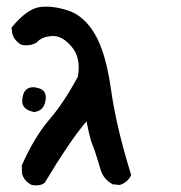

<svg xmlns="http://www.w3.org/2000/svg" viewBox="-20 -425 540 573"><path d="M314.5 124Q289.1 109.4 280.8 83Q264.2 26.4 255.4 5.4Q252.4 -1.5 249.8 -11.5Q247.1 -21.5 244.1 -34.4Q241.2 -47.4 238.3 -63Q189.5 -6.3 114.3 119.1L113.8 120.1L112.8 121.1Q98.1 131.3 75.2 127L74.2 126.5H73.7Q71.8 125.5 69.8 124.3Q67.9 123 66.2 121.8Q64.5 120.6 62.7 119.4Q61 118.2 59.6 116.7Q58.1 115.2 56.9 113.8Q55.7 112.3 54.4 110.6Q53.2 108.9 52 107.2Q50.8 105.5 49.8 103.5Q48.8 101.6 47.9 99.6Q46.9 97.7 46.4 95.7L45.9 94.7V93.8L44.9 70.3V69.3L45.4 67.9Q83 -16.6 127 -67.9Q169.9 -117.2 212.4 -196.3Q217.3 -225.1 212.6 -247.1Q208 -269 193.8 -285.6Q165.5 -319.3 135.3 -317.4Q119.6 -316.4 108.4 -311.8Q97.2 -307.1 90.3 -298.8L89.8 -298.3L88.9 -297.9Q70.3 -286.6 45.9 -291L44.9 -291.5H43.9Q23.4 -302.7 17.1 -323.2L16.6 -323.7V-324.7L14.6 -340.3L14.2 -342.8L16.1 -344.7Q38.1 -371.1 58.6 -386Q79.1 -400.9 98.1 -403.8Q135.3 -409.2 183.1 -393.6Q231.4 -377.9 263.7 -322.3Q295.9 -267.6 311.5 -156.2Q327.1 -46.4 370.6 94.7L371.6 97.2L370.6 99.1Q360.8 119.1 338.9 126.5L337.4 127H336.4L316.9 125H315.4ZM80.6 -90.8Q44.4 -98.6 46.4 -126Q47.9 -150.9 61 -159.7Q74.2 -168.5 96.2 -161.6Q121.1 -154.3 115.7 -124Q110.4 -94.2 82.5 -90.8H81.5Z"/></svg>

Font: NaikaiFont
Style: SemiBold
Weight: 600
Version: Version 1.89